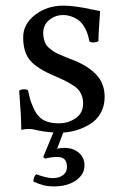

<svg xmlns="http://www.w3.org/2000/svg" viewBox="-20 -459 423 679"><path d="M47.9 -138.2Q52.2 -142.6 63.5 -143.1Q74.7 -143.6 79.1 -139.2Q84 -117.7 86.7 -107.4Q89.4 -97.2 98.4 -77.1Q107.4 -57.1 118.2 -46.9Q139.2 -22.9 189 -22.9Q221.2 -22.9 247.6 -41Q273.9 -59.1 273.9 -92.8Q273.9 -125.5 253.4 -145.5Q233.4 -165 171.9 -190.9Q111.3 -216.3 86.7 -245.1Q62 -273.9 62 -327.1Q62 -374 104.2 -406.5Q146.5 -439 203.1 -439Q226.1 -439 250.5 -435.5Q274.9 -432.1 300.8 -426.5Q326.7 -420.9 334 -419.9Q333.5 -406.7 330.8 -370.4Q328.1 -334 328.1 -314Q323.7 -309.6 312 -309.1Q300.3 -308.6 295.9 -313Q292 -336.9 283 -355Q273.9 -373 263.9 -382.3Q253.9 -391.6 241.2 -397.2Q228.5 -402.8 220 -404.3Q211.4 -405.8 203.1 -405.8Q175.3 -405.8 154.1 -388.4Q132.8 -371.1 132.8 -341.8Q132.8 -330.1 135.5 -320.3Q138.2 -310.5 141.6 -303.5Q145 -296.4 153.6 -289.3Q162.1 -282.2 168 -278.1Q173.8 -273.9 187.3 -267.8Q200.7 -261.7 208 -258.8L232.9 -249Q288.6 -228 319.3 -196.3Q350.1 -164.6 350.1 -116.2Q350.1 -83.5 335.7 -58.6Q321.3 -33.7 298.1 -19.8Q274.9 -5.9 251.2 1.2Q227.5 8.3 203.6 9.8L182.1 66.9Q193.8 64 208 64Q238.8 64 258.8 81.1Q278.8 98.1 278.8 126Q278.8 158.2 248.3 179.2Q217.8 200.2 171.9 200.2Q149.4 200.2 134.3 196.3Q119.1 192.4 98.1 183.1Q98.1 167 107.9 157.2Q145.5 170.9 166 170.9Q189 170.9 202.9 160.4Q216.8 149.9 216.8 130.9Q216.8 96.2 184.1 96.2Q158.7 96.2 139.2 102.1L132.8 96.2L168.9 9.3Q133.3 7.3 100.1 -1Q93.3 -2.9 80.1 -2.9Q69.8 -2.9 55.2 0Q55.2 -46.4 47.9 -138.2Z"/></svg>

Font: Linux Libertine G
Style: Regular
Weight: 400
Designer: Philipp H. Poll
Foundry: Philipp H. Poll
Version: Version 4.7.5